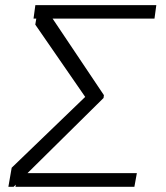

<svg xmlns="http://www.w3.org/2000/svg" viewBox="-20 -723 643 743"><path d="M509.6 -52.9 500 0H39.8L41.2 -8.5L32.7 0H12.4L25.2 -73.9L309.7 -348L116.5 -627.8L120.4 -650.9H109.7L116.8 -703.1H584.9L577.8 -650.9H183.6L382.1 -354.8L380.7 -343.8L86.3 -52.9Z"/></svg>

Font: Inter UI Extra Light
Style: Italic
Weight: 200
Italic angle: -9.39999°
Designer: Rasmus Andersson
Foundry: rsms
Version: 3.2;8d6f07862